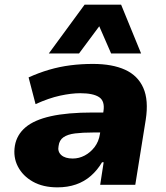

<svg xmlns="http://www.w3.org/2000/svg" viewBox="-20 -795 712 826"><path d="M227 11Q165 11 121.5 -13.5Q78 -38 57 -78.5Q36 -119 44 -168Q52 -215 89.5 -247Q127 -279 198.5 -295Q270 -311 380 -311H448L435 -225H380Q335 -225 303 -221Q271 -217 253 -204.5Q235 -192 232 -167Q227 -143 243.5 -128Q260 -113 293 -113Q320 -113 344.5 -126Q369 -139 387 -162.5Q405 -186 410 -219L425 -316Q432 -360 406.5 -377Q381 -394 325 -394Q287 -394 238.5 -383.5Q190 -373 133 -347L103 -462Q147 -482 191.5 -495Q236 -508 282.5 -514Q329 -520 380 -520Q463 -520 518 -495Q573 -470 596.5 -417Q620 -364 607 -280L562 0H411L426 -97H419Q399 -63 371 -38.5Q343 -14 307 -1.5Q271 11 227 11ZM190 -565 344 -775H501L587 -565H458L407 -682L320 -565Z"/></svg>

Font: Nunito Sans 6pt Black
Style: Italic
Weight: 900
Italic angle: -9°
Version: Version 3.101;gftools[0.9.27]